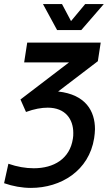

<svg xmlns="http://www.w3.org/2000/svg" viewBox="-31 -718 527 938"><path d="M366 -571 476 -698H385L316 -615L272 -698H179L248 -571ZM253 -271 447 -419 461 -510H102L87 -413H306L69 -232L96 -171C137 -186 172 -192 202 -192C289 -192 327 -135 327 -69C327 -59 327 -50 325 -40C310 58 232 104 134 104C95 104 53 97 10 82L-11 177C32 192 77 200 120 200C267 200 404 116 429 -43C431 -58 433 -73 433 -87C433 -175 388 -256 253 -271Z"/></svg>

Font: Arthouse Owned Medium
Style: Italic
Weight: 500
Italic angle: -10°
Designer: Jeremy Tribby
Foundry: Tribby Type
Version: Version 1.000;PS 001.000;hotconv 1.0.88;makeotf.lib2.5.64775